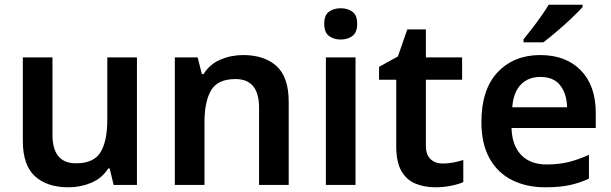

<svg xmlns="http://www.w3.org/2000/svg" viewBox="-20 -786 2598 816"><path d="M562 -542V0H463L446 -70H440Q413 -28 367.5 -9Q322 10 271 10Q180 10 128.5 -37Q77 -84 77 -188V-542H203V-213Q203 -92 303 -92Q379 -92 407.5 -139.5Q436 -187 436 -277V-542Z M1013 -552Q1104 -552 1155.5 -505Q1207 -458 1207 -353V0H1081V-328Q1081 -450 981 -450Q905 -450 877 -402Q849 -354 849 -265V0H723V-542H820L838 -471H845Q871 -513 916.5 -532.5Q962 -552 1013 -552Z M1428 -751Q1457 -751 1477.5 -736.5Q1498 -722 1498 -685Q1498 -648 1477.5 -633Q1457 -618 1428 -618Q1399 -618 1378.5 -633Q1358 -648 1358 -685Q1358 -722 1378.5 -736.5Q1399 -751 1428 -751ZM1491 -542V0H1365V-542Z M1862 -91Q1885 -91 1907.5 -95.5Q1930 -100 1949 -106V-12Q1929 -3 1897 3.5Q1865 10 1830 10Q1784 10 1746 -5.5Q1708 -21 1686 -59Q1664 -97 1664 -165V-447H1591V-502L1671 -546L1711 -661H1790V-542H1944V-447H1790V-166Q1790 -128 1810 -109.5Q1830 -91 1862 -91Z M2276 -552Q2385 -552 2448.5 -487Q2512 -422 2512 -306V-242H2154Q2156 -168 2195 -127.5Q2234 -87 2303 -87Q2355 -87 2397 -97.5Q2439 -108 2483 -128V-27Q2443 -8 2400 1Q2357 10 2297 10Q2218 10 2156.5 -20.5Q2095 -51 2060.5 -113Q2026 -175 2026 -267Q2026 -406 2095 -479Q2164 -552 2276 -552ZM2276 -459Q2225 -459 2193.5 -426.5Q2162 -394 2157 -330H2390Q2389 -386 2361.5 -422.5Q2334 -459 2276 -459ZM2456 -756Q2440 -738 2409.5 -709Q2379 -680 2346 -652Q2313 -624 2289 -606H2205V-619Q2220 -637 2240 -663Q2260 -689 2279.5 -716.5Q2299 -744 2312 -766H2456Z"/></svg>

Font: Noto Sans Malayalam SemiBold
Style: Regular
Weight: 600
Designer: Jelle Bosma - Monotype Design Team
Foundry: Monotype Imaging Inc.
Version: Version 2.104; ttfautohint (v1.8.4.7-5d5b)